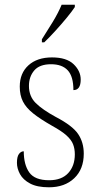

<svg xmlns="http://www.w3.org/2000/svg" viewBox="-20 -786 422 816"><path d="M188 10Q138 10 108 -6Q78 -22 65 -46Q52 -70 52 -94Q52 -120 60.5 -131.5Q69 -143 81 -143Q81 -86 104.5 -53Q128 -20 189 -20Q242 -20 270 -50.5Q298 -81 298 -130Q298 -154 290.5 -173Q283 -192 262.5 -210.5Q242 -229 202 -251Q151 -280 121 -304Q91 -328 77.5 -354.5Q64 -381 64 -418Q64 -475 101 -508.5Q138 -542 201 -542Q263 -542 293 -513Q323 -484 323 -448Q323 -403 292 -403Q292 -461 268 -487Q244 -513 197 -513Q148 -513 125.5 -486.5Q103 -460 103 -421Q103 -377 131.5 -348.5Q160 -320 217 -289Q288 -252 312 -216.5Q336 -181 336 -133Q336 -67 295.5 -28.5Q255 10 188 10ZM158 -619Q180 -653 204 -692.5Q228 -732 242 -766H298V-756Q287 -739 264 -711Q241 -683 215 -654.5Q189 -626 168 -606H158Z"/></svg>

Font: Noto Serif Khmer SemiCondensed ExtraLight
Style: Regular
Weight: 200
Width: 4
Designer: Danh Hong and the Monotype Design Team
Foundry: Monotype Imaging Inc.
Version: Version 2.004; ttfautohint (v1.8.4.7-5d5b)